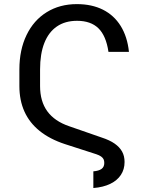

<svg xmlns="http://www.w3.org/2000/svg" viewBox="-20 -737 728 943"><path d="M492.2 63.5Q492.2 52.7 488.8 45.4Q485.4 38.1 476.6 31.7Q467.8 25.4 453.1 20.5L298.8 -29.3Q224.6 -53.7 174.8 -93.8Q125 -133.8 100.1 -189Q75.2 -244.1 75.2 -314.5V-395.5Q75.2 -492.2 110.4 -564.9Q145.5 -637.7 209.5 -677.2Q273.4 -716.8 357.4 -716.8Q430.7 -716.8 485.4 -689.5Q540 -662.1 572.8 -609.4Q605.5 -556.6 613.3 -482.4H512.7Q501 -561.5 463.4 -598.1Q425.8 -634.8 358.4 -634.8Q299.8 -634.8 259.3 -606.9Q218.8 -579.1 197.8 -525.9Q176.8 -472.7 176.8 -395.5V-314.5Q176.8 -239.3 212.4 -190.4Q248 -141.6 319.3 -117.2L479.5 -61.5Q518.6 -48.8 543 -31.7Q567.4 -14.6 579.6 7.3Q591.8 29.3 591.8 58.6Q591.8 94.7 573.7 122.1Q555.7 149.4 521.5 166Q487.3 182.6 438.5 186.5V104.5Q464.8 102.5 478.5 92.8Q492.2 83 492.2 63.5Z"/></svg>

Font: Pretendard GOV Variable
Style: Regular
Weight: 400
Designer: Base glyphs from Inter by Rasmus Andersson; Hangul glyphs from Noto Sans CJK(Source Han Sans) by Jang Soo-young and Kang
Foundry: Kil Hyung-jin
Version: Version 1.307;Glyphs 3.2 (3192)